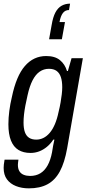

<svg xmlns="http://www.w3.org/2000/svg" viewBox="-26 -845 474 1052"><path d="M132 187Q93 187 61.5 174.5Q30 162 12 137.5Q-6 113 -6 75Q-6 68 -5 57Q-4 46 -1 30H75Q74 38 73 45Q72 52 72 58Q72 80 80.5 93.5Q89 107 104.5 113Q120 119 139 119Q171 119 195 104.5Q219 90 235 61Q251 32 259 -10Q262 -28 265 -46Q268 -64 272 -80H266Q251 -57 231 -40.5Q211 -24 188.5 -15.5Q166 -7 141 -7Q102 -7 75 -23.5Q48 -40 34 -75Q20 -110 20 -164Q20 -199 25 -237.5Q30 -276 39 -313Q63 -429 110.5 -483.5Q158 -538 227 -538Q275 -538 302.5 -515.5Q330 -493 341 -456H346L366 -526H428L342 -33Q328 46 302 94Q276 142 234.5 164.5Q193 187 132 187ZM173 -80Q193 -80 211.5 -89Q230 -98 246 -116.5Q262 -135 274.5 -164Q287 -193 295 -232Q302 -260 306 -284Q310 -308 312.5 -328.5Q315 -349 315 -367Q315 -400 307.5 -422.5Q300 -445 284 -456.5Q268 -468 242 -468Q214 -468 191.5 -452.5Q169 -437 152.5 -405Q136 -373 125 -323Q118 -293 113 -266.5Q108 -240 105.5 -217Q103 -194 103 -174Q103 -141 110.5 -120.5Q118 -100 133.5 -90Q149 -80 173 -80ZM358 -825 352 -790Q331 -790 318.5 -773.5Q306 -757 300 -724H330L313 -630H243L257 -708Q264 -751 277.5 -776.5Q291 -802 311.5 -813.5Q332 -825 358 -825Z"/></svg>

Font: Archivo Condensed
Style: Italic
Weight: 400
Width: 3
Italic angle: -10°
Designer: Hector Gatti
Foundry: Omnibus-Type
Version: Version 2.001